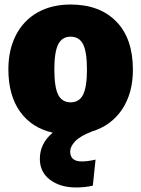

<svg xmlns="http://www.w3.org/2000/svg" viewBox="-20 -574 624 848"><path d="M290 95Q290 139 341 139Q367 139 402 131L390 246Q355 254 316 254Q246 254 201 220Q156 186 156 128Q156 59 213 12Q120 -9 68.5 -81Q17 -153 17 -268Q17 -354 50.5 -419Q84 -484 146 -519Q208 -554 292 -554Q420 -554 493.5 -479Q567 -404 567 -266Q567 -162 519 -90.5Q471 -19 385 7Q332 28 311 51Q290 74 290 95ZM220 -268Q220 -189 237 -155.5Q254 -122 292 -122Q330 -122 347 -156Q364 -190 364 -266Q364 -345 347 -378.5Q330 -412 292 -412Q254 -412 237 -378Q220 -344 220 -268Z"/></svg>

Font: Fira Sans Black
Style: Regular
Weight: 900
Designer: Carrois Corporate & Edenspiekermann AG
Foundry: Carrois Corporate GbR & Edenspiekermann AG
Version: Version 4.203